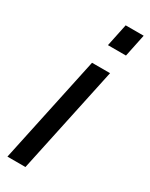

<svg xmlns="http://www.w3.org/2000/svg" viewBox="-193 -770 634 811"><g transform="rotate(30 124.0 -365.0)"><path d="M160.2 -730H248L225.1 -620.1H137.2ZM116.2 -522H204.1L92.8 0H4.9Z"/></g></svg>

Font: Rawline Medium
Style: Italic
Weight: 500
Italic angle: -12°
Designer: Matt McInerney, Pablo Impallari, Rodrigo Fuenzalida
Foundry: Matt McInerney, Pablo Impallari, Rodrigo Fuenzalida
Version: Version 4.020;PS 004.020;hotconv 1.0.88;makeotf.lib2.5.64775